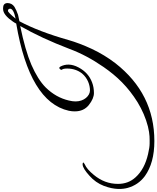

<svg xmlns="http://www.w3.org/2000/svg" viewBox="75 -966 1029 1255"><g transform="rotate(-90 589.5 -338.5)"><path d="M1120 -735C1141 -742 1158 -750 1173 -759C1189 -770 1197 -785 1197 -805C1196 -824 1185 -833 1163 -833C1148 -833 1127 -831 1095 -794C1080 -775 1069 -760 1063 -747C721 -689 531 -574 493 -403C490 -389 489 -376 489 -364C489 -325 503 -294 531 -272C559 -250 585 -239 609 -239C634 -239 657 -243 678 -251C721 -267 753 -296 776 -339C801 -386 799 -425 782 -458C776 -468 770 -468 763 -458C760 -454 760 -451 761 -449C766 -444 769 -433 769 -414C769 -377 758 -344 737 -317C706 -280 662 -265 626 -265C591 -265 554 -303 554 -359C554 -372 556 -387 560 -403C573 -459 601 -509 645 -554C680 -589 730 -620 794 -648C857 -675 941 -699 1047 -721C994 -629 944 -521 897 -398C870 -325 831 -251 779 -176C718 -88 650 -17 549 46C498 77 445 100 390 114C337 127 309 125 278 125C263 125 240 122 211 115C145 100 94 73 58 33C29 1 15 -37 15 -82C15 -141 35 -193 74 -240C99 -271 122 -290 143 -299C152 -304 156 -307 154 -310C153 -312 149 -313 142 -313C124 -312 100 -297 69 -269C38 -242 16 -210 2 -174C-25 -103 -20 -51 -11 -18C2 28 27 65 66 94C123 135 199 156 295 156C502 156 671 71 804 -99C840 -146 871 -197 897 -252C923 -308 942 -359 955 -404C992 -535 1033 -642 1078 -726ZM1095 -751C1122 -784 1139 -801 1146 -801C1154 -801 1159 -797 1160 -789C1162 -773 1140 -760 1095 -751Z"/></g></svg>

Font: VL Great Vibes
Style: Regular
Weight: 400
Designer: Robert E. Leuschke
Foundry: Robert E. Leuschke
Version: Version 1.001